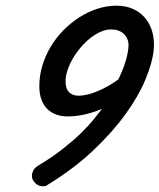

<svg xmlns="http://www.w3.org/2000/svg" viewBox="-20 -462 564 679"><path d="M434.1 -293.5Q434.1 -295.4 434.3 -297.1Q434.6 -298.8 434.6 -301.3Q434.6 -326.2 418 -342Q401.4 -357.9 373 -357.9Q354.5 -357.9 335.4 -349.4Q316.4 -340.8 298.6 -326.7Q280.8 -312.5 264.9 -293.7Q249 -274.9 237.3 -254.6Q225.6 -234.4 218.8 -213.6Q211.9 -192.9 211.9 -174.3Q211.9 -147.5 224.6 -135.5Q237.3 -123.5 258.3 -123.5Q272.5 -123.5 289.6 -127.7Q306.6 -131.8 325 -139.4Q343.3 -147 362.1 -157.5Q380.9 -168 398.4 -181.2Q429.2 -243.7 434.1 -293.5ZM523.4 -283.7Q518.6 -238.8 494.1 -180.2Q469.7 -121.6 423.8 -58.1Q377.9 5.4 309.6 70.1Q241.2 134.8 147.9 191.9Q144 195.8 139.6 196.3Q135.3 196.8 131.3 196.8Q116.2 196.8 104.5 185.5Q92.8 174.3 92.8 159.2Q92.8 150.9 97.7 141.1Q102.5 131.3 114.7 124Q163.6 94.7 200.9 65.4Q238.3 36.1 265.4 9.8Q292.5 -16.6 310.8 -39.1Q329.1 -61.5 340.8 -77.1Q311.5 -64.5 280.3 -57.4Q249 -50.3 219.7 -50.3Q198.7 -50.3 180.4 -56.4Q162.1 -62.5 148.4 -75.4Q134.8 -88.4 127 -108.6Q119.1 -128.9 119.1 -157.7Q119.1 -194.8 129.9 -230.2Q140.6 -265.6 159.7 -297.4Q178.7 -329.1 204.8 -355.5Q231 -381.8 261.2 -401.1Q291.5 -420.4 325 -431.2Q358.4 -441.9 392.1 -441.9Q422.9 -441.9 447.3 -431.6Q471.7 -421.4 488.8 -403.3Q505.9 -385.3 515.1 -360.1Q524.4 -335 524.4 -305.2Q524.4 -299.8 524.2 -294.4Q523.9 -289.1 523.4 -283.7Z"/></svg>

Font: Damion
Style: Regular
Weight: 400
Foundry: vernon adams
Version: Version 1.000